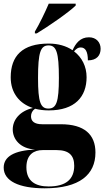

<svg xmlns="http://www.w3.org/2000/svg" viewBox="-33 -786 565 1040"><path d="M156 -615V-605H166C228 -642 342 -721 377 -756V-766H231C212 -721 180 -655 156 -615ZM209 234C398 234 484 160 484 40C484 -58 423 -113 297 -113H196C152 -113 135 -130 135 -156C135 -172 142 -187 157 -197C180 -191 205 -188 231 -188C373 -188 436 -262 436 -368C436 -426 411 -475 368 -508C381 -523 391 -529 404 -529C430 -529 443 -506 443 -459C492 -459 512 -487 512 -522C512 -556 489 -584 449 -584C401 -584 377 -551 360 -514C326 -537 282 -550 231 -550C88 -550 25 -483 25 -367C25 -281 74 -224 145 -201C72 -184 36 -135 36 -85C36 -32 76 19 157 24C44 29 -13 62 -13 122C-13 194 69 234 209 234ZM229 -198C187 -198 173 -232 173 -363C173 -504 187 -540 230 -540C272 -540 286 -504 286 -364C286 -232 272 -198 229 -198ZM230 224C161 224 110 197 110 120C110 50 152 27 198 27H274C341 27 369 56 369 112C369 186 323 224 230 224Z"/></svg>

Font: Noto Serif Display Condensed Black
Style: Regular
Weight: 900
Width: 3
Designer: Monotype Design Team
Foundry: Monotype Imaging Inc.
Version: Version 2.009